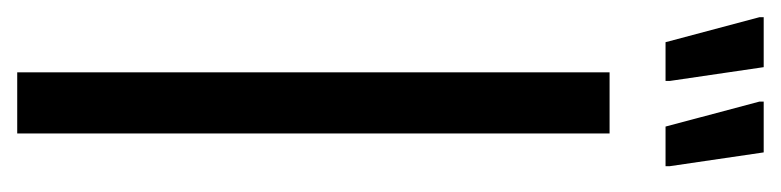

<svg xmlns="http://www.w3.org/2000/svg" viewBox="-378 -545 907 223"><g transform="rotate(90 75.5 -433.5)"><path d="M48 0V-688H119V0ZM157 -753H111L82 -862V-867H141L157 -758ZM58 -753H13L-16 -862V-867H42L58 -758Z"/></g></svg>

Font: Saira UltraCondensed Medium
Style: Regular
Weight: 500
Width: 1
Designer: Hector Gatti with collaboration of the Omnibus-Type team
Foundry: Omnibus-Type
Version: Version 1.101